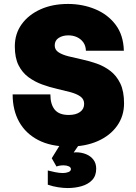

<svg xmlns="http://www.w3.org/2000/svg" viewBox="-20 -730 690 972"><path d="M330 12Q237 12 173.5 -21Q110 -54 77 -113Q44 -172 44 -252H235Q235 -202 257 -175Q279 -148 328 -148Q364 -148 385 -163Q406 -178 406 -204Q406 -228 387 -241.5Q368 -255 336.5 -263.5Q305 -272 267.5 -280.5Q230 -289 193 -302.5Q156 -316 124.5 -339Q93 -362 74 -399.5Q55 -437 55 -495Q55 -559 89.5 -607Q124 -655 184.5 -682.5Q245 -710 324 -710Q398 -710 462 -683.5Q526 -657 565.5 -604.5Q605 -552 607 -473H415Q414 -499 401.5 -516Q389 -533 369.5 -542Q350 -551 326 -551Q297 -551 277 -538Q257 -525 257 -500Q257 -478 276 -465.5Q295 -453 326.5 -445Q358 -437 395.5 -429Q433 -421 470 -408Q507 -395 538.5 -371Q570 -347 589 -307.5Q608 -268 608 -207Q608 -142 572.5 -92.5Q537 -43 474.5 -15.5Q412 12 330 12ZM322 222Q301 222 274.5 218Q248 214 222 205V133Q236 137 258.5 141.5Q281 146 298 146Q314 146 326.5 141Q339 136 339 126Q339 117 328 112Q317 107 302 107Q292 107 282.5 108.5Q273 110 266 113L242 71L305 -31L386 -6L353 42Q356 42 359 41.5Q362 41 364 41Q392 41 415.5 50.5Q439 60 453 78.5Q467 97 467 124Q467 160 446.5 181.5Q426 203 393 212.5Q360 222 322 222Z"/></svg>

Font: Azeret Mono Thin ExtraBold
Style: Regular
Weight: 800
Version: Version 1.002